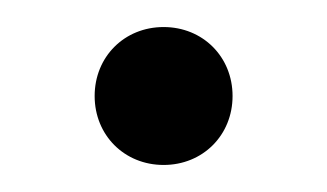

<svg xmlns="http://www.w3.org/2000/svg" viewBox="-20 -114 242 142"><path d="M101 -94C72 -94 50 -72 50 -43C50 -14 72 8 101 8C130 8 152 -14 152 -43C152 -72 130 -94 101 -94Z"/></svg>

Font: Juman Normal
Style: Regular
Weight: 300
Designer: Bandar Raffah (Arabic) Julieta Ulanovsky (Latin)
Foundry: Caramella
Version: Version 5.022;PS 005.022;hotconv 1.0.88;makeotf.lib2.5.64775